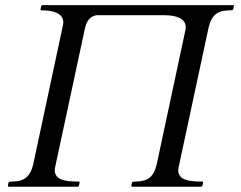

<svg xmlns="http://www.w3.org/2000/svg" viewBox="-20 -708 912 728"><path d="M396 -672.9Q396 -650.4 391.1 -650.4Q376.5 -650.4 362.5 -651.1Q348.6 -651.9 336.9 -647.9Q310.1 -639.2 301.8 -599.1L189.9 -78.1Q187.5 -68.8 187.5 -60.3Q187.5 -51.8 193.4 -42.2Q199.2 -32.7 213.4 -27.3Q232.4 -19.5 278.8 -19.5Q282.7 -19.5 281.7 -15.6L279.3 -3.9Q277.8 0 274.9 0H13.2Q9.8 0 9.8 -3.9L12.2 -15.6Q14.2 -19.5 24.2 -19.5Q34.2 -19.5 48.6 -21.7Q63 -23.9 74.2 -31.2Q98.1 -46.4 106.9 -89.4L218.3 -610.4Q226.1 -643.1 197.3 -658.2Q176.3 -668.9 136.7 -668.9Q132.8 -668.9 133.8 -672.9L136.2 -684.6Q137.2 -688.5 141.1 -688.5H395.5Q400.4 -688.5 398.4 -684.6ZM863.8 -688.5Q867.2 -688.5 867.2 -686.8Q867.2 -685.1 866.7 -684.6L864.3 -672.9Q863.3 -668.9 852.8 -668.9Q842.3 -668.9 827.9 -666.7Q813.5 -664.6 802.2 -657.2Q778.8 -642.1 770 -599.1L658.2 -78.1Q655.8 -68.8 655.8 -60.3Q655.8 -51.8 661.6 -42.2Q667.5 -32.7 681.6 -27.3Q700.7 -19.5 747.1 -19.5Q751 -19.5 750 -15.6L747.6 -3.9Q746.1 0 743.2 0H481.4Q478 0 478 -3.9L480.5 -15.6Q482.4 -19.5 492.4 -19.5Q502.4 -19.5 516.8 -21.7Q531.2 -23.9 543 -31.2Q566.4 -46.4 575.2 -89.4L682.6 -591.8Q690.4 -624.5 661.6 -639.6Q640.6 -650.4 601.1 -650.4Q599.6 -650.4 599.6 -653.3L602.1 -672.9L604.5 -684.6Q605.5 -688.5 609.4 -688.5ZM735.8 -688.5V-650.4H273.9V-688.5Z"/></svg>

Font: Cardo-Italic
Style: Italic
Weight: 400
Italic angle: -12°
Designer: David J. Perry
Foundry: David J. Perry
Version: Version 0.991